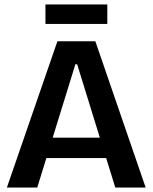

<svg xmlns="http://www.w3.org/2000/svg" viewBox="-20 -846 689 866"><path d="M11 0 239 -660H410L637 0H500L328 -556H320L148 0ZM129 -133V-225H535V-133ZM185 -738V-826H464V-738Z"/></svg>

Font: Bricolage Grotesque 72pt SemiBold
Style: Regular
Weight: 600
Version: Version 1.001;gftools[0.9.33.dev8+g029e19f]